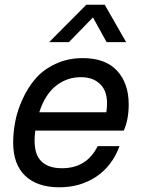

<svg xmlns="http://www.w3.org/2000/svg" viewBox="-20 -782 600 816"><path d="M332 -535Q428 -535 477.5 -481.5Q527 -428 527 -338Q527 -274 506 -227H130Q119 -142 148.5 -104.5Q178 -67 243 -67Q349 -67 395 -161H488Q457 -77 389.5 -31.5Q322 14 232 14Q139 14 87.5 -34.5Q36 -83 36 -176Q36 -220 45 -266.5Q54 -313 76.5 -362Q99 -411 131.5 -448.5Q164 -486 216 -510.5Q268 -535 332 -535ZM147 -305H432Q443 -380 412.5 -417Q382 -454 324 -454Q264 -454 217.5 -417Q171 -380 147 -305ZM189 -603 347 -762H425L516 -603H433L375 -708L273 -603Z"/></svg>

Font: Nacelle
Style: Italic
Weight: 400
Italic angle: -12°
Designer: Sora Sagano
Foundry: Sora Sagano
Version: Version 1.000;FEAKit 1.0